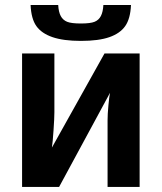

<svg xmlns="http://www.w3.org/2000/svg" viewBox="-20 -740 640 760"><path d="M195.3 -528.3V-295.9Q195.3 -273.4 191.9 -224.1Q188.5 -174.8 185.5 -155.8L393.6 -528.3H532.7V0H405.8V-263.7Q405.8 -288.1 409.2 -323.7Q412.6 -359.4 415.5 -372.6L213.9 0H67.4V-528.3ZM300.3 -578.1Q231 -578.1 187.7 -593Q144.5 -607.9 124 -636.7Q103.5 -665.5 101.1 -720.2H210.4Q211.9 -692.4 220.5 -676.5Q229 -660.6 245.6 -653.8Q262.2 -647 300.3 -647Q337.9 -647 354.5 -653.8Q371.1 -660.6 379.4 -676.8Q387.7 -692.9 389.2 -720.2H498.5Q496.1 -666 475.8 -637Q455.6 -607.9 413.1 -593Q370.6 -578.1 300.3 -578.1Z"/></svg>

Font: Liberation Mono
Style: Bold
Weight: 700
Monospace: yes
Designer: Steve Matteson
Foundry: Ascender Corporation
Version: Version 2.1.5